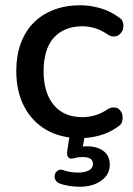

<svg xmlns="http://www.w3.org/2000/svg" viewBox="-20 -517 507 731"><path d="M286 9Q211 9 156.5 -22.5Q102 -54 72 -111.5Q42 -169 42 -247Q42 -305 59 -351.5Q76 -398 107.5 -430Q139 -462 184.5 -479.5Q230 -497 286 -497Q321 -497 359.5 -486.5Q398 -476 431 -452Q444 -444 447 -435Q450 -426 450 -419Q450 -414 448 -405.5Q446 -397 437.5 -388.5Q429 -380 422 -379Q415 -378 413 -378Q403 -378 391 -385Q367 -402 342 -409.5Q317 -417 294 -417Q258 -417 230.5 -405.5Q203 -394 184 -372.5Q165 -351 155.5 -319Q146 -287 146 -246Q146 -164 184.5 -117.5Q223 -71 294 -71Q317 -71 342 -78Q367 -85 391 -102Q402 -108 412 -108Q415 -108 422 -107Q429 -106 436.5 -97.5Q444 -89 445.5 -81Q447 -73 447 -69Q447 -61 444 -51.5Q441 -42 428 -34Q396 -11 358.5 -1Q321 9 286 9ZM283 194Q265 194 244.5 191Q224 188 208 182Q195 177 190.5 167Q186 157 189 147Q192 137 201.5 131.5Q211 126 224 132Q236 136 249 138Q262 140 277 140Q303 140 318.5 131.5Q334 123 334 107Q334 95 325 88Q316 81 296 81Q289 81 281 81.5Q273 82 264 85Q257 87 251.5 87Q246 87 241 83Q237 79 236 73Q235 67 236 58L248 -20H306L293 56L265 47Q277 44 289 42Q301 40 311 40Q350 40 374 58Q398 76 398 110Q398 147 366 170.5Q334 194 283 194Z"/></svg>

Font: Nunito SemiBold
Style: Regular
Weight: 600
Designer: Vernon Adams
Foundry: Vernon Adams
Version: Version 3.602